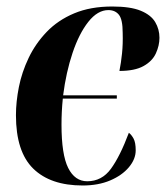

<svg xmlns="http://www.w3.org/2000/svg" viewBox="-20 -561 510 590"><path d="M234 9Q135 9 82 -43Q29 -95 29 -207Q29 -248 38 -293.5Q47 -339 68 -383Q89 -427 123.5 -463Q158 -499 208 -520Q258 -541 325 -541Q381 -541 412.5 -528Q444 -515 457 -493Q470 -471 470 -445Q470 -421 459 -397Q448 -373 421 -358Q394 -343 347 -343Q352 -368 355 -397Q358 -426 357 -460Q357 -501 345.5 -515.5Q334 -530 313 -530Q280 -530 251.5 -494Q223 -458 203 -398.5Q183 -339 174 -268H339V-258H173Q169 -218 169 -178Q169 -86 189.5 -45Q210 -4 248 -4Q293 -4 321 -42.5Q349 -81 376 -153Q384 -147 390.5 -135Q397 -123 397 -99Q397 -72 376 -47Q355 -22 318.5 -6.5Q282 9 234 9Z"/></svg>

Font: Noto Serif Display ExtraCondensed ExtraBold
Style: Italic
Weight: 800
Width: 2
Italic angle: -12°
Designer: Monotype Design Team
Foundry: Monotype Imaging Inc.
Version: Version 2.009